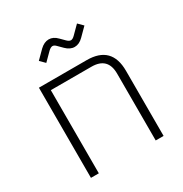

<svg xmlns="http://www.w3.org/2000/svg" viewBox="-163 -824 907 950"><g transform="rotate(-30 290.5 -349.0)"><path d="M85 0V-515H358Q500 -515 500 -372V0H455V-382Q455 -475 362 -475H130V0ZM151 -630 196 -675Q220 -698 246 -698Q272 -698 294 -675L318 -651Q330 -639 340 -639Q350 -639 362 -651L407 -696L434 -669L389 -624Q366 -601 340 -601Q314 -601 291 -624L267 -648Q256 -660 246 -660Q236 -660 223 -648L178 -603Z"/></g></svg>

Font: Oxanium ExtraLight ExtraLight
Style: Regular
Weight: 250
Version: Version 2.000